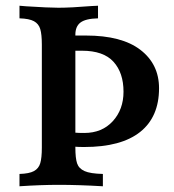

<svg xmlns="http://www.w3.org/2000/svg" viewBox="-20 -647 607 670"><path d="M243 -135V-132Q243 -95 249 -77Q255 -59 275 -50Q295 -41 339 -40V3Q253 -2 186 -2Q123 -2 48 3V-40Q82 -41 98.5 -50Q115 -59 120.5 -77.5Q126 -96 126 -132V-491Q126 -527 120.5 -545.5Q115 -564 98.5 -573Q82 -582 48 -583V-627L72 -625Q150 -620 184 -620Q227 -620 301 -626L322 -627V-583Q279 -582 261 -568.5Q243 -555 243 -526V-523H280Q405 -523 470 -473Q535 -423 535 -339Q535 -239 469 -186.5Q403 -134 274 -134Q253 -134 243 -135ZM243 -470V-184Q253 -183 274 -183Q336 -183 373.5 -224Q411 -265 411 -327Q411 -393 376 -431.5Q341 -470 266 -470Z"/></svg>

Font: Gupter
Style: Bold
Weight: 700
Designer: Octavio Pardo
Version: Version 1.000